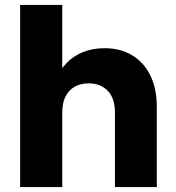

<svg xmlns="http://www.w3.org/2000/svg" viewBox="-20 -760 714 780"><path d="M61.8 0V-740H232.9V0ZM447 0V-303.2Q447 -360.8 417.7 -391.1Q388.4 -421.4 340.2 -421.4Q307.7 -421.4 283.5 -407.8Q259.4 -394.2 246.1 -367.9Q232.9 -341.6 232.9 -303.2L210.8 -442Q223.8 -476.3 250.7 -504.2Q277.6 -532.2 316.7 -548.2Q355.9 -564.2 404.9 -564.2Q468.5 -564.2 516.1 -535.9Q563.8 -507.5 590.4 -454.2Q617 -400.9 617 -326.1V0Z"/></svg>

Font: Poppins Variable
Style: Regular
Weight: 100
Designer: Jonny Pinhorn
Foundry: Indian Type Foundry
Version: Version 6.000